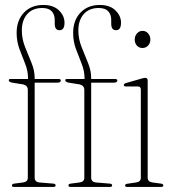

<svg xmlns="http://www.w3.org/2000/svg" viewBox="-20 -736 678 756"><path d="M116.5 -36.5Q116.5 -19.5 135.5 -17.5L190 -13Q199 -12.5 199 -5.5Q199 0 190.5 0H35Q27 0 27 -5.5Q27 -12 36 -13L70.5 -17.5Q89.5 -20 89.5 -36V-382Q89.5 -398.5 72 -403.5L25.5 -411Q14.5 -414 14.5 -420Q14.5 -425 21 -425H90.5V-426Q90.5 -456.5 79 -485Q67.5 -513.5 56.5 -543.2Q45.5 -573 45.5 -606.5Q45.5 -656 74.2 -686.2Q103 -716.5 150.5 -716.5Q190 -716.5 212 -695.2Q234 -674 234 -646.5Q234 -617 214.5 -617Q195.5 -617 195.5 -642.5V-657Q195.5 -679 183.5 -691.8Q171.5 -704.5 146 -704.5Q108.5 -704.5 87.2 -680.5Q66 -656.5 66 -616Q66 -583 78.5 -551.5Q91 -520 103.8 -489.2Q116.5 -458.5 116.5 -429V-425H209.5Q219.5 -425 219.5 -419.5Q219.5 -410.5 205.5 -410.5H116.5ZM339 -36.5Q339 -19.5 358 -17.5L412.5 -13Q421.5 -12.5 421.5 -5.5Q421.5 0 413 0H257.5Q249.5 0 249.5 -5.5Q249.5 -12 258.5 -13L293 -17.5Q312 -20 312 -36V-382Q312 -398.5 294.5 -403.5L248 -411Q237 -414 237 -420Q237 -425 243.5 -425H313V-426Q313 -456.5 301.5 -485Q290 -513.5 279 -543.2Q268 -573 268 -606.5Q268 -656 296.8 -686.2Q325.5 -716.5 373 -716.5Q412.5 -716.5 434.5 -695.2Q456.5 -674 456.5 -646.5Q456.5 -617 437 -617Q418 -617 418 -642.5V-657Q418 -679 406 -691.8Q394 -704.5 368.5 -704.5Q331 -704.5 309.8 -680.5Q288.5 -656.5 288.5 -616Q288.5 -583 301 -551.5Q313.5 -520 326.2 -489.2Q339 -458.5 339 -429V-425H432Q442 -425 442 -419.5Q442 -410.5 428 -410.5H339ZM541 -547Q527.5 -547 519 -556.5Q510.5 -566 510.5 -580.5Q510.5 -594.5 519.5 -604.5Q528.5 -614.5 541 -614.5Q554.5 -614.5 563.2 -604.5Q572 -594.5 572 -580.5Q572 -566 563 -556.5Q554 -547 541 -547ZM561.5 -418.5V-36.5Q561.5 -20 580.5 -17.5L614 -13Q623 -12 623 -5.5Q623 0 614.5 0H480.5Q472.5 0 472.5 -5.5Q472.5 -11 481 -12.5L515.5 -17.5Q534.5 -20 534.5 -36V-383Q534.5 -395.5 523 -395.5H476Q467.5 -395.5 467.5 -401.5Q467.5 -406 476 -409L537 -426.5Q547 -429.5 552 -429.5Q561.5 -429.5 561.5 -418.5Z"/></svg>

Font: Fraunces 144pt S050 Thin
Style: Regular
Weight: 100
Version: Version 1.000; ttfautohint (v1.8.3)